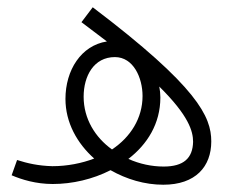

<svg xmlns="http://www.w3.org/2000/svg" viewBox="-20 -499 645 528"><path d="M429 9C518 9 561 -41 561 -110C561 -178 524 -260 235 -479L204 -438C229 -419 252 -402 274 -385C203 -374 160 -306 160 -227C160 -162 192 -105 239 -63C205 -50 165 -42 124 -42C85 -43 55 -50 27 -59L12 -17C40 -5 79 7 125 7C179 7 235 -6 284 -31C328 -6 378 9 429 9ZM210 -233C210 -290 238 -342 296 -342C347 -342 372 -285 372 -235C372 -174 339 -122 288 -88C242 -121 210 -172 210 -233ZM421 -231C421 -241 420 -251 418 -261C499 -181 511 -138 511 -109C510 -64 485 -41 430 -41C398 -41 364 -48 333 -62C385 -102 421 -159 421 -231Z"/></svg>

Font: Noto Sans Arabic Cond Light
Style: Regular
Weight: 300
Width: 3
Designer: Monotype Design Team, Nadine Chahine, Nizar Qandah and Khaled Hosny
Foundry: Monotype Imaging Inc.
Version: Version 2.012